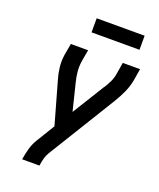

<svg xmlns="http://www.w3.org/2000/svg" viewBox="-166 -1029 933 1129"><g transform="rotate(20 300.0 -464.5)"><path d="M112 0 113 -7Q118 -40 127.5 -72.5Q137 -105 155 -134L224 -247L150 -509Q139 -545 134.5 -583.5Q130 -622 136 -662L149 -735H257L244 -662Q239 -628 242 -596Q245 -564 253 -533L295 -363L415 -557Q416 -559 417 -560.5Q418 -562 419 -564H420Q435 -587 446.5 -611.5Q458 -636 462 -662L474 -735H582L570 -662Q563 -622 545.5 -583.5Q528 -545 506 -509L246 -86Q235 -68 229.5 -47.5Q224 -27 221 -7L220 0ZM240 -841V-929H540V-841Z"/></g></svg>

Font: Iosevka Curly SmBdExObl
Style: Regular
Weight: 600
Width: 7
Italic angle: -9°
Monospace: yes
Designer: Belleve Invis
Foundry: Belleve Invis
Version: Version 11.1.0; ttfautohint (v1.8.3)